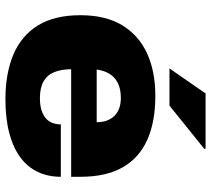

<svg xmlns="http://www.w3.org/2000/svg" viewBox="-55 -710 777 707"><g transform="rotate(90 333.5 -356.5)"><path d="M345 12Q250 12 180.5 -17.5Q111 -47 73.5 -108Q36 -169 36 -264Q36 -357 73 -418Q110 -479 176.5 -509.5Q243 -540 333 -540Q428 -540 494.5 -510.5Q561 -481 596 -420Q631 -359 631 -264V-230H235Q235 -194 245.5 -168Q256 -142 279.5 -128.5Q303 -115 341 -115Q368 -115 386.5 -121Q405 -127 416.5 -137.5Q428 -148 433 -162Q438 -176 438 -192H631Q631 -145 613 -107Q595 -69 559 -42.5Q523 -16 469.5 -2Q416 12 345 12ZM236 -324H430Q430 -345 424 -361.5Q418 -378 406.5 -389.5Q395 -401 378.5 -407Q362 -413 341 -413Q308 -413 286 -402Q264 -391 252 -371.5Q240 -352 236 -324ZM232 -592 324 -725H527L529 -721L369 -592Z"/></g></svg>

Font: Archivo SemiBold Black
Style: Regular
Weight: 900
Version: Version 2.001